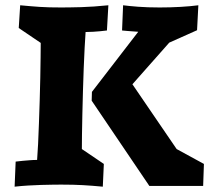

<svg xmlns="http://www.w3.org/2000/svg" viewBox="-20 -702 801 725"><path d="M326.2 -321.8 327.1 -355 502 -582Q492.2 -583 481.7 -583.5Q471.2 -584 461.9 -585L440.9 -586.9L444.8 -682.1Q466.8 -679.2 502 -676.5Q537.1 -673.8 583 -673.8Q623 -673.8 661.4 -676Q699.7 -678.2 729 -682.1L724.1 -587.9L619.1 -541L480 -383.8L647 -139.2L750 -83L747.1 0H543.9ZM368.2 2.9Q346.7 1 328.9 -0.5Q311 -2 293.2 -2.9Q275.4 -3.9 255.6 -4.4Q235.8 -4.9 210.9 -4.9Q197.3 -4.9 178 -4.6Q158.7 -4.4 135.7 -3.7Q112.8 -2.9 87.2 -1.5Q61.5 0 35.2 2.9L39.1 -91.8L65.4 -94.7Q77.1 -95.7 91.6 -96.9Q106 -98.1 120.1 -98.1Q122.1 -121.6 123.8 -157.5Q125.5 -193.4 127 -235.4Q128.4 -277.3 129.9 -322Q131.3 -366.7 132.1 -408Q132.8 -449.2 133.3 -483.9Q133.8 -518.6 133.8 -540L50.8 -596.2L56.2 -682.1Q76.7 -680.2 94.2 -678.7Q111.8 -677.2 129.6 -676Q147.5 -674.8 167 -674.3Q186.5 -673.8 210.9 -673.8Q224.6 -673.8 244.1 -674.1Q263.7 -674.3 286.9 -675Q310.1 -675.8 335.9 -677.5Q361.8 -679.2 389.2 -682.1L383.8 -586.9L357.4 -584Q345.7 -583 331.3 -582Q316.9 -581.1 303.2 -581.1Q301.3 -557.6 299.6 -521.7Q297.9 -485.8 296.1 -443.8Q294.4 -401.9 293.2 -356.9Q292 -312 291 -270.8Q290 -229.5 289.6 -195.1Q289.1 -160.6 289.1 -139.2L372.1 -83Z"/></svg>

Font: Simonetta
Style: Black Italic
Weight: 900
Italic angle: -2°
Designer: Gayaneh Bagdasaryan
Foundry: Brownfox
Version: Version 1.002